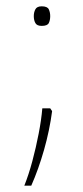

<svg xmlns="http://www.w3.org/2000/svg" viewBox="-20 -555 262 608"><path d="M87 -504Q87 -516 92 -525.5Q97 -535 112 -535Q130 -535 134.5 -525.5Q139 -516 139 -504Q139 -491 134.5 -482Q130 -473 112 -473Q97 -473 92 -482Q87 -491 87 -504ZM139 -212 145 -203Q137 -142 119.5 -80.5Q102 -19 79 33H57Q71 -2 82.5 -45Q94 -88 102.5 -132Q111 -176 114 -212Z"/></svg>

Font: Noto Sans Kannada UI Condensed Thin
Style: Regular
Weight: 100
Width: 3
Designer: Jelle Bosma - Monotype Design Team
Foundry: Monotype Imaging Inc.
Version: Version 2.005; ttfautohint (v1.8.4.7-5d5b)